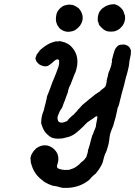

<svg xmlns="http://www.w3.org/2000/svg" viewBox="-20 -681 658 935"><path d="M265 -480Q268 -483 294 -475Q303 -472 316 -464Q332 -452 344 -432Q347 -427 351 -417Q357 -400 357 -379Q357 -363 352 -344Q348 -328 345 -324Q343 -321 337 -304Q334 -296 330.5 -287.5Q327 -279 325 -273Q323 -267 321 -265Q316 -256 314 -247Q313 -243 312 -240.5Q311 -238 311 -234Q310 -229 303 -212Q301 -207 299.5 -202Q298 -197 295.5 -191Q293 -185 291 -180Q289 -175 288 -172Q287 -169 285 -163Q281 -153 278 -150Q272 -143 263 -120Q260 -113 260 -108Q260 -95 266 -88Q268 -87 271 -85.5Q274 -84 278 -84Q282 -84 285 -84Q298 -87 302 -90Q302 -90 302.5 -90Q303 -90 304 -90Q307 -91 310 -95V-96L311 -97Q313 -99 313 -99.5Q313 -100 316.5 -103Q320 -106 320 -107Q321 -107 321 -107.5Q321 -108 330 -116Q344 -127 343 -127V-128Q345 -129 346 -131Q349 -134 354 -139Q355 -141 356 -142Q361 -149 367 -154Q370 -157 370 -157.5Q370 -158 373 -161Q378 -165 379 -168Q379 -168 412 -195.5Q445 -223 446 -223Q448 -223 454 -228Q457 -230 457 -230Q457 -230 459.5 -231.5Q462 -233 463 -233.5Q464 -234 464.5 -234Q465 -234 466 -236Q471 -242 485 -252Q492 -256 495 -264Q496 -268 496.5 -270Q497 -272 498.5 -278Q500 -284 500 -286L499 -287Q501 -294 505 -311Q506 -314 508 -325L512 -335L516 -344Q517 -350 517 -350H518Q518 -350 519 -353.5Q520 -357 521 -360Q522 -363 522.5 -365.5Q523 -368 523 -369.5Q523 -371 523.5 -373Q524 -375 525 -379Q526 -385 525 -385Q524 -385 524 -385Q525 -387 532 -416Q538 -440 545 -448Q548 -453 554.5 -458Q561 -463 562 -462Q562 -462 566.5 -463Q571 -464 579 -464Q587 -464 586 -464L590 -463Q610 -458 616 -440Q619 -433 617 -421Q617 -413 616 -411Q615 -403 612 -392Q610 -384 609 -371Q608 -359 606 -353Q605 -348 603 -339Q601 -330 599.5 -325.5Q598 -321 597 -317Q596 -313 594 -307Q588 -284 587 -279Q586 -275 585 -269Q578 -246 572 -223Q571 -217 569 -210Q564 -193 561 -178Q558 -165 555 -160Q551 -154 551 -145Q550 -140 547 -127.5Q544 -115 542.5 -108Q541 -101 539.5 -97.5Q538 -94 535 -82Q532 -67 529 -63Q528 -60 523 -48Q522 -45 520 -39Q517 -32 515 -22Q514 -14 513 -8Q512 -2 512 0Q512 2 511 6Q511 11 507 27Q498 58 496 61Q492 66 488 80Q484 92 483 98Q482 113 461 145Q454 155 451 158Q445 167 443 167Q442 167 439 170Q436 173 431.5 177Q427 181 427 181Q427 181 423 185.5Q419 190 417.5 192Q416 194 412 197Q374 227 323 233Q319 233 315 233.5Q311 234 301.5 234Q292 234 286 234L273 231L266 229Q262 228 254 226Q246 224 241.5 224Q237 224 233 222Q217 217 198 206Q196 205 192.5 202Q189 199 184 195Q171 185 171 184Q171 183 167 180Q159 173 150 158.5Q141 144 138 135Q134 123 133 120Q133 118 130 109Q130 106 129.5 99Q129 92 128 92Q128 93 129 86Q131 76 135 68L141 59L142 58Q143 56 143 55.5Q143 55 148.5 49.5Q154 44 157 41Q174 29 191 27Q203 26 212 28Q224 31 234 38Q239 41 246 48Q252 54 257 63Q261 70 263 80Q267 97 259 121Q255 132 261 138Q266 142 282 145Q298 148 310 146Q313 146 313 146Q313 147 315.5 146.5Q318 146 318 146Q319 145 321 144Q336 141 351 131Q366 121 377 108Q380 105 381 105Q383 105 387 100Q389 97 390 97Q391 97 394 93Q394 91 395 90.5Q396 90 397 88.5Q398 87 399 86Q400 85 401 81.5Q402 78 402.5 77Q403 76 403 75Q404 71 407 62Q409 55 408 55Q407 54 411 43Q415 32 415.5 29Q416 26 418.5 18Q421 10 423 0Q426 -9 428 -17Q430 -25 431 -25Q432 -24 434 -31Q435 -35 435.5 -36Q436 -37 437 -40Q438 -43 438.5 -43.5Q439 -44 439.5 -46.5Q440 -49 440.5 -49Q441 -49 441.5 -50.5Q442 -52 442 -52Q445 -58 447 -66Q447 -66 448 -75Q450 -85 453 -101Q455 -112 454 -114Q453 -115 451 -115Q447 -115 441 -110Q438 -107 421 -96L405 -85L399 -79Q384 -63 366 -47Q355 -37 344 -29Q325 -16 305 -12Q301 -12 297 -10Q284 -6 270 -6Q258 -5 247 -7Q243 -8 239.5 -8.5Q236 -9 230 -12Q220 -17 212 -25Q194 -40 185 -67Q178 -85 181 -86Q181 -86 181 -91Q181 -100 183 -110Q184 -112 184 -115Q185 -122 190 -135Q194 -144 195 -151Q198 -166 201 -175Q201 -177 202 -179Q204 -189 205 -192Q206 -194 206 -195.5Q206 -197 207 -200Q209 -207 208 -208Q207 -208 220 -239Q223 -247 227 -258Q231 -269 233 -274.5Q235 -280 236.5 -284Q238 -288 240 -292Q256 -330 265 -357Q269 -370 268 -382Q267 -383 268 -384Q269 -388 265 -390Q263 -392 259.5 -392Q256 -392 251 -389Q246 -387 234 -375Q219 -362 210 -359Q207 -358 200.5 -358Q194 -358 191 -359Q180 -362 172 -367Q169 -369 164 -374Q157 -380 155 -389Q154 -393 153.5 -393Q153 -393 153 -392V-394Q152 -398 153 -401V-405V-402L154 -400Q154 -400 155 -405Q159 -418 161 -418Q161 -418 163.5 -421.5Q166 -425 166 -425Q166 -425 169.5 -429Q173 -433 172 -434Q172 -435 187 -447Q212 -467 233 -474Q255 -482 258 -479Q259 -479 262 -479Q265 -479 265 -480ZM305 -657Q317 -660 333 -657Q338 -656 345 -652Q349 -650 349.5 -650Q350 -650 354.5 -646.5Q359 -643 360 -643Q362 -643 369.5 -633Q377 -623 381 -609Q384 -598 382 -585Q380 -573 375 -565Q367 -550 353 -540Q351 -537 343 -533Q332 -528 322 -527Q303 -524 287 -532Q271 -540 270 -544Q269 -545 265.5 -549.5Q262 -554 261.5 -555Q261 -556 259 -559Q256 -566 255 -570Q255 -572 254 -573Q250 -587 255 -612Q257 -621 264 -631Q272 -642 286 -651Q293 -655 305 -657ZM542 -659Q549 -657 558 -652Q569 -644 578 -632Q583 -623 583.5 -619Q584 -615 586 -612Q589 -607 589 -598Q590 -588 587 -578Q583 -562 571 -549Q561 -538 551 -534Q545 -530 535 -528Q530 -527 521 -527Q510 -527 501 -529Q486 -534 474 -547Q468 -552 466 -555Q461 -562 461 -563Q462 -564 459 -572L456 -579V-588Q456 -597 456.5 -598.5Q457 -600 458 -605.5Q459 -611 459.5 -612Q460 -613 461 -616Q464 -625 467 -627Q467 -627 469 -630Q476 -640 489 -647Q491 -649 493.5 -650.5Q496 -652 499 -653Q502 -654 503 -654Q506 -656 511 -657Q519 -660 529 -660Q538 -660 538 -660.5Q538 -661 538.5 -660.5Q539 -660 542 -659Z"/></svg>

Font: TT2020 Style E
Style: Italic
Weight: 400
Italic angle: -15°
Version: Version 0.2.000